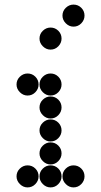

<svg xmlns="http://www.w3.org/2000/svg" viewBox="-20 -818 440 836"><path d="M52 -450Q52 -431 66.5 -416.5Q81 -402 100 -402Q120 -402 134 -416.5Q148 -431 148 -450Q148 -470 134 -484Q120 -498 100 -498Q81 -498 66.5 -484Q52 -470 52 -450ZM152 -450Q152 -431 166.5 -416.5Q181 -402 200 -402Q220 -402 234 -416.5Q248 -431 248 -450Q248 -470 234 -484Q220 -498 200 -498Q181 -498 166.5 -484Q152 -470 152 -450ZM152 -350Q152 -331 166.5 -316.5Q181 -302 200 -302Q220 -302 234 -316.5Q248 -331 248 -350Q248 -370 234 -384Q220 -398 200 -398Q181 -398 166.5 -384Q152 -370 152 -350ZM152 -250Q152 -231 166.5 -216.5Q181 -202 200 -202Q220 -202 234 -216.5Q248 -231 248 -250Q248 -270 234 -284Q220 -298 200 -298Q181 -298 166.5 -284Q152 -270 152 -250ZM152 -150Q152 -131 166.5 -116.5Q181 -102 200 -102Q220 -102 234 -116.5Q248 -131 248 -150Q248 -170 234 -184Q220 -198 200 -198Q181 -198 166.5 -184Q152 -170 152 -150ZM52 -50Q52 -31 66.5 -16.5Q81 -2 100 -2Q120 -2 134 -16.5Q148 -31 148 -50Q148 -70 134 -84Q120 -98 100 -98Q81 -98 66.5 -84Q52 -70 52 -50ZM152 -50Q152 -31 166.5 -16.5Q181 -2 200 -2Q220 -2 234 -16.5Q248 -31 248 -50Q248 -70 234 -84Q220 -98 200 -98Q181 -98 166.5 -84Q152 -70 152 -50ZM252 -50Q252 -31 266.5 -16.5Q281 -2 300 -2Q320 -2 334 -16.5Q348 -31 348 -50Q348 -70 334 -84Q320 -98 300 -98Q281 -98 266.5 -84Q252 -70 252 -50ZM252 -750Q252 -731 266.5 -716.5Q281 -702 300 -702Q320 -702 334 -716.5Q348 -731 348 -750Q348 -770 334 -784Q320 -798 300 -798Q281 -798 266.5 -784Q252 -770 252 -750ZM152 -650Q152 -631 166.5 -616.5Q181 -602 200 -602Q220 -602 234 -616.5Q248 -631 248 -650Q248 -670 234 -684Q220 -698 200 -698Q181 -698 166.5 -684Q152 -670 152 -650Z"/></svg>

Font: Matrix Sans Print
Style: Regular
Weight: 400
Designer: Brad Neil
Version: Version 1.100